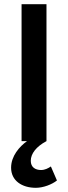

<svg xmlns="http://www.w3.org/2000/svg" viewBox="-20 -674 324 917"><path d="M151 223C187 223 228 207 252 188L223 121C210 130 194 138 176 138C149 138 127 125 127 94C127 60 153 26 202 0V-654H83V0H109C73 26 33 71 33 127C33 189 85 223 151 223Z"/></svg>

Font: Source Sans Pro Semibold
Style: Regular
Weight: 600
Designer: Paul D. Hunt
Foundry: Adobe Systems Incorporated
Version: Version 3.006;hotconv 1.0.111;makeotfexe 2.5.65597